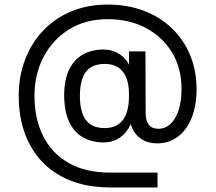

<svg xmlns="http://www.w3.org/2000/svg" viewBox="-20 -676 944 841"><path d="M670 80V145H462Q337 145 247 95.5Q157 46 109.5 -44.5Q62 -135 62 -256Q62 -343 90.5 -416.5Q119 -490 171 -544Q223 -598 294.5 -627Q366 -656 451 -656Q538 -656 609.5 -629Q681 -602 733 -552Q785 -502 813 -434Q841 -366 841 -286Q841 -212 819 -158.5Q797 -105 758 -76.5Q719 -48 669 -48Q620 -48 587.5 -76Q555 -104 549 -153H560Q553 -128 536.5 -104.5Q520 -81 494 -66.5Q468 -52 432 -52Q381 -53 342.5 -75Q304 -97 283 -142Q262 -187 261 -256Q261 -326 282.5 -370.5Q304 -415 343 -437Q382 -459 432 -459Q467 -459 492.5 -445.5Q518 -432 534 -410.5Q550 -389 556 -363H545V-451H617L618 -179Q618 -147 632 -129.5Q646 -112 673 -112Q720 -112 747.5 -159.5Q775 -207 775 -284Q776 -375 734.5 -444.5Q693 -514 620 -553Q547 -592 451 -592Q355 -592 283 -547.5Q211 -503 171 -427Q131 -351 131 -256Q131 -156 169 -80Q207 -4 281 38Q355 80 462 80ZM330 -256Q330 -186 356 -150.5Q382 -115 439 -115Q491 -115 518 -150Q545 -185 545 -256Q546 -327 518.5 -361.5Q491 -396 439 -396Q382 -396 356 -361Q330 -326 330 -256Z"/></svg>

Font: 42dot Sans Light
Style: Regular
Weight: 400
Version: Version 1.000